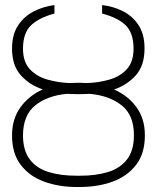

<svg xmlns="http://www.w3.org/2000/svg" viewBox="-20 -742 631 772"><path d="M288.4 -409.1H301.1Q315.7 -409.1 330.3 -408Q378.2 -409.8 420.8 -422.2Q463.4 -434.7 490.2 -464.1Q517 -493.6 517 -546.9Q516.7 -609.7 485.4 -640.3Q454.2 -670.8 390.6 -687.5V-721.6Q436.1 -716.3 475 -696.6Q513.8 -676.8 537.6 -640.1Q561.4 -603.3 561.1 -546.9Q561.1 -478.7 526.3 -439.5Q491.5 -400.2 438.6 -382.1Q494.7 -357.6 528.6 -311.1Q562.5 -264.6 562.5 -198.9Q562.9 -125.4 527.3 -79.2Q491.8 -33 432.5 -11.5Q373.2 9.9 301.1 9.9H288.4Q217 9.9 157.8 -11.5Q98.7 -33 63.6 -78.8Q28.4 -124.6 28.4 -197.4Q28.4 -263.8 62.3 -310.7Q96.2 -357.6 152 -382.5Q98.7 -400.2 63.6 -439.5Q28.4 -478.7 28.4 -546.9Q28.4 -603.3 52.9 -640.1Q77.4 -676.8 116.5 -696.6Q155.5 -716.3 198.9 -721.6V-687.5Q136.7 -670.8 104.8 -640.3Q72.8 -609.7 72.4 -546.9Q72.4 -492.9 100.3 -463.4Q128.2 -433.9 171.2 -421.9Q214.1 -409.8 259.9 -408Q274.1 -409.1 288.4 -409.1ZM341.3 -364.7Q325.3 -363.6 308.2 -363.6H282.7Q265.3 -363.6 248.9 -364.7Q169 -357.2 120.9 -317.6Q72.8 -278.1 72.4 -197.4Q72.8 -136 100.1 -100.5Q127.5 -65 176.1 -50.1Q224.8 -35.2 288.4 -35.5H301.1Q364.7 -35.2 413.7 -50.1Q462.7 -65 490.6 -100.9Q518.5 -136.7 518.5 -198.9Q518.5 -279.1 469.5 -318.2Q420.5 -357.2 341.3 -364.7Z"/></svg>

Font: Inter UI Thin
Style: Regular
Weight: 100
Designer: Rasmus Andersson
Foundry: rsms
Version: 3.2;8d6f07862